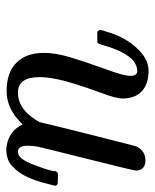

<svg xmlns="http://www.w3.org/2000/svg" viewBox="39 -520 492 610"><g transform="rotate(90 285.0 -215.0)"><path d="M81 -278Q75 -284 75 -287Q75 -291 79 -302Q98 -371 139 -410Q170 -441 205 -441Q247 -441 270 -419.5Q293 -398 293 -357Q292 -335 275 -290Q239 -192 231 -147Q225 -118 225 -95Q225 -26 274 -26Q319 -26 352 -70Q369 -93 369 -99Q369 -102 406 -249.5Q443 -397 446 -404Q460 -431 490 -431Q520 -431 522 -402Q522 -394 484.5 -245Q447 -96 446 -89Q443 -74 443 -56Q443 -27 461 -26Q472 -26 479 -33Q494 -47 507 -86Q524 -130 524 -146Q524 -147 530 -153H547Q564 -153 566 -151Q570 -149 570 -144Q570 -141 565 -124Q546 -43 512 -12Q492 11 454 11Q415 8 392 -16Q379 -31 376 -41Q375 -41 364 -30Q321 10 269 10Q211 10 179.5 -21Q148 -52 148 -108Q148 -144 161 -189Q177 -242 198 -300Q221 -361 221 -383Q221 -405 206 -405Q185 -405 166 -386Q141 -358 124 -298Q120 -282 116 -279Q115 -278 97 -278Z"/></g></svg>

Font: MathJax_Main
Style: Italic
Weight: 400
Version: Version 1.1